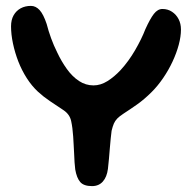

<svg xmlns="http://www.w3.org/2000/svg" viewBox="-20 -622 656 652"><path d="M292.5 10Q264.5 10 252.5 -3.8Q240.5 -17.5 235.5 -46.5Q234 -57 233.2 -70.5Q232.5 -84 231.8 -99Q231 -114 230.2 -129.2Q229.5 -144.5 228.5 -158.5Q226.5 -189 221.5 -211.5Q216.5 -234 195.5 -248Q172 -263.5 149.8 -278.5Q127.5 -293.5 109 -310.5Q88 -330 71 -356.5Q54 -383 42.2 -413.2Q30.5 -443.5 24 -474.5Q17.5 -505.5 17.5 -532.5Q17.5 -554.5 26.2 -570Q35 -585.5 50.2 -593.8Q65.5 -602 85 -602Q101.5 -602 114.5 -587.8Q127.5 -573.5 138.5 -540.5Q144.5 -517 153.5 -492.2Q162.5 -467.5 174 -444.5Q188.5 -413.5 207 -387.8Q225.5 -362 248.2 -347Q271 -332 297.5 -332Q321.5 -332 344.8 -346.5Q368 -361 389.5 -384Q417 -414 439 -452Q461 -490 473.5 -522.5Q489.5 -558 502.5 -574.8Q515.5 -591.5 531.5 -591.5Q550 -591.5 564.2 -582Q578.5 -572.5 586.5 -557Q594.5 -541.5 594.5 -522Q594.5 -498 587 -470Q579.5 -442 566 -413Q552.5 -384 534.2 -357.2Q516 -330.5 495 -309.5Q470.5 -285 445.8 -267.5Q421 -250 400 -236.5Q386 -227.5 378.2 -219.5Q370.5 -211.5 366.5 -202Q362.5 -192.5 359 -178Q357.5 -167.5 356 -152Q354.5 -136.5 353 -118.8Q351.5 -101 350 -82.8Q348.5 -64.5 346.5 -48.5Q343 -21 329.2 -5.5Q315.5 10 292.5 10Z"/></svg>

Font: Gluten
Style: Regular
Weight: 400
Designer: Tyler Finck
Foundry: Etcetera Type Company
Version: Version 1.300